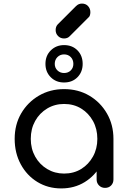

<svg xmlns="http://www.w3.org/2000/svg" viewBox="-20 -1049 716 1073"><path d="M322 4Q248 4 189 -32Q130 -68 96 -131Q62 -194 62 -273Q62 -353 98.5 -415.5Q135 -478 197.5 -514.5Q260 -551 338 -551Q417 -551 479 -514.5Q541 -478 577.5 -415Q614 -352 614 -273L578 -265Q578 -189 544.5 -128Q511 -67 453.5 -31.5Q396 4 322 4ZM338 -79Q392 -79 433.5 -104.5Q475 -130 499.5 -174Q524 -218 524 -273Q524 -329 499.5 -373Q475 -417 433.5 -442.5Q392 -468 338 -468Q286 -468 243.5 -442.5Q201 -417 176.5 -373Q152 -329 152 -273Q152 -218 176.5 -174Q201 -130 243.5 -104.5Q286 -79 338 -79ZM567 1Q547 1 533.5 -12.5Q520 -26 520 -46V-205L539 -302L614 -273V-46Q614 -26 601 -12.5Q588 1 567 1ZM338 -588Q293 -588 263.5 -617.5Q234 -647 234 -692Q234 -738 264 -767.5Q294 -797 338 -797Q384 -797 413 -767.5Q442 -738 442 -692Q442 -647 413 -617.5Q384 -588 338 -588ZM338 -641Q361 -641 375.5 -655.5Q390 -670 390 -692Q390 -715 375.5 -730Q361 -745 338 -745Q316 -745 301 -730Q286 -715 286 -692Q286 -670 301 -655.5Q316 -641 338 -641ZM338 -834Q318 -834 304.5 -847.5Q291 -861 291 -881Q291 -900 302 -912L405 -1015Q419 -1029 438 -1029Q459 -1029 472 -1015Q485 -1001 485 -981Q485 -972 482.5 -963.5Q480 -955 472 -949L370 -847Q358 -834 338 -834Z"/></svg>

Font: Comfortaa SemiBold
Style: Regular
Weight: 600
Designer: Johan Aakerlund
Foundry: Johan Aakerlund
Version: Version 3.104; ttfautohint (v1.8.1.43-b0c9)